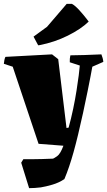

<svg xmlns="http://www.w3.org/2000/svg" viewBox="-39 -764 556 996"><path d="M112 212 71 80 82 62Q93 62 120.5 62Q148 62 180 61Q212 60 236 59Q240 58 257 46.5Q274 35 290 -8L161 -18L27 -418L-19 -433Q-18 -442 -16.5 -451Q-15 -460 -11 -469L231 -482L263 -457L306 -100L317 -102Q330 -149 340.5 -199Q351 -249 358 -294Q365 -339 369.5 -373.5Q374 -408 375 -424L323 -441Q322 -459 326 -477Q354 -477 399 -478.5Q444 -480 487 -482Q491 -472 493.5 -462.5Q496 -453 497 -443L440 -418Q436 -394 430 -364.5Q424 -335 415.5 -291Q407 -247 392 -179Q365 -55 342.5 25.5Q320 106 295 165Q267 184 232.5 194Q198 204 173 208Q157 210 141.5 211Q126 212 112 212ZM159 -529 135 -574 205 -625 307 -744H334Q351 -735 373.5 -710Q396 -685 412 -664L421 -652Q381 -613 312.5 -579Q244 -545 167 -530Z"/></svg>

Font: Labrada Black
Style: Regular
Weight: 900
Designer: Mercedes Jáuregui
Foundry: Omnibus-Type Team
Version: Version 1.000; ttfautohint (v1.8.4.7-5d5b)